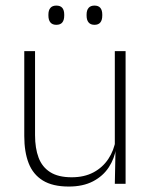

<svg xmlns="http://www.w3.org/2000/svg" viewBox="-20 -674 556 704"><path d="M69 -486.5H108.5V-178.5Q108.5 -130.5 121.5 -96Q134.5 -61.5 164 -42.8Q193.5 -24 243 -24Q289 -24 322.8 -42Q356.5 -60 377.2 -91.2Q398 -122.5 404.5 -162.5L415.5 -130.5H405.5Q400 -93 379 -60.8Q358 -28.5 321.2 -9.2Q284.5 10 232 10Q173 10 137 -12.2Q101 -34.5 85 -75.8Q69 -117 69 -175ZM401 -486.5H440.5V0H401L403.5 -123.5L401 -125.5ZM186.5 -583Q172 -583 164.8 -591.8Q157.5 -600.5 157.5 -617V-620.5Q157.5 -636.5 164.8 -645Q172 -653.5 186.5 -653.5Q201.5 -653.5 208.5 -645Q215.5 -636.5 215.5 -620.5V-617Q215.5 -600.5 208.5 -591.8Q201.5 -583 186.5 -583ZM326.5 -583Q312 -583 304.8 -591.8Q297.5 -600.5 297.5 -617V-620.5Q297.5 -636.5 304.8 -645Q312 -653.5 326.5 -653.5Q341 -653.5 348 -645Q355 -636.5 355 -620.5V-617Q355 -600.5 348 -591.8Q341 -583 326.5 -583Z"/></svg>

Font: Anek Malayalam ExtraLight
Style: Regular
Weight: 250
Version: Version 1.003